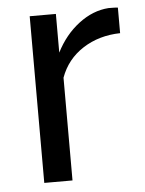

<svg xmlns="http://www.w3.org/2000/svg" viewBox="-44 -562 451 599"><g transform="rotate(-5 181.5 -263.0)"><path d="M347.2 -444.8Q280.8 -443.4 230.2 -410.9Q179.7 -378.4 159.2 -321.8V0H70.8V-522H152.8V-400.9Q180.2 -455.1 224.4 -488.8Q268.6 -522.5 317.9 -525.9Q340.3 -525.9 347.2 -524.9Z"/></g></svg>

Font: Rawline Medium
Style: Regular
Weight: 500
Designer: Matt McInerney, Pablo Impallari, Rodrigo Fuenzalida
Foundry: Matt McInerney, Pablo Impallari, Rodrigo Fuenzalida
Version: Version 4.020;PS 004.020;hotconv 1.0.88;makeotf.lib2.5.64775